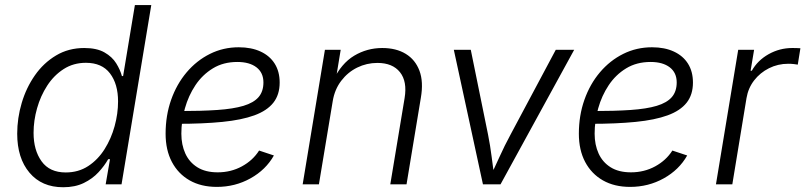

<svg xmlns="http://www.w3.org/2000/svg" viewBox="-20 -748 3268 779"><path d="M236.3 11.7Q149.4 11.7 99.6 -47.4Q49.8 -106.4 49.8 -205.6Q49.8 -268.6 68.1 -330.3Q86.4 -392.1 121.6 -442.4Q156.7 -492.7 207.3 -522.9Q257.8 -553.2 321.8 -553.2Q372.6 -553.2 403.8 -535.4Q435.1 -517.6 451.4 -491.2Q467.8 -464.8 474.6 -439.5H479.5L527.3 -727.5H593.8L473.1 0H408.7L426.3 -102.1H418.9Q403.8 -75.2 379.6 -49.1Q355.5 -22.9 320.1 -5.6Q284.7 11.7 236.3 11.7ZM246.6 -48.3Q298.3 -48.3 337.9 -74.2Q377.4 -100.1 404.3 -142.8Q431.2 -185.5 445.1 -236.3Q459 -287.1 459 -336.4Q459 -407.2 426.3 -450.2Q393.6 -493.2 328.6 -493.2Q277.8 -493.2 238.3 -467.8Q198.7 -442.4 171.6 -400.6Q144.5 -358.9 130.4 -308.8Q116.2 -258.8 116.2 -209Q116.2 -138.7 148.7 -93.5Q181.2 -48.3 246.6 -48.3Z M859.9 10.3Q795.9 10.3 749.5 -16.1Q703.1 -42.5 677.5 -90.8Q651.9 -139.2 651.9 -205.6Q651.9 -279.3 674.3 -343Q696.8 -406.7 737.3 -454.6Q777.8 -502.4 831.8 -529.3Q885.7 -556.2 948.7 -556.2Q1000 -556.2 1037.4 -538.8Q1074.7 -521.5 1094.7 -489.5Q1114.7 -457.5 1114.7 -413.1Q1114.7 -363.8 1089.1 -331.3Q1063.5 -298.8 1012 -280Q960.4 -261.2 882.1 -253.4Q803.7 -245.6 699.2 -245.6L707 -297.4Q796.9 -297.4 861.6 -301.8Q926.3 -306.2 967.8 -318.6Q1009.3 -331.1 1029.1 -354Q1048.8 -377 1048.8 -413.6Q1048.8 -453.1 1020.5 -474.9Q992.2 -496.6 942.9 -496.6Q886.2 -496.6 843.8 -470.7Q801.3 -444.8 772.9 -402.3Q744.6 -359.9 730.2 -308.3Q715.8 -256.8 715.8 -205.6Q715.8 -160.6 731.9 -125.2Q748 -89.8 780.8 -69.3Q813.5 -48.8 863.3 -48.8Q917 -48.8 961.4 -73Q1005.9 -97.2 1031.2 -137.2L1091.3 -117.2Q1058.6 -59.1 996.3 -24.4Q934.1 10.3 859.9 10.3Z M1330.1 -338.4 1273.9 0H1208L1298.3 -545.9H1362.3L1341.3 -418.5L1331.1 -420.4Q1364.7 -490.7 1417 -522Q1469.2 -553.2 1530.8 -553.2Q1587.4 -553.2 1626.2 -529.5Q1665 -505.9 1681.9 -460.9Q1698.7 -416 1687.5 -351.1L1629.4 0H1563.5L1621.6 -350.1Q1632.8 -417.5 1602.8 -455.1Q1572.8 -492.7 1511.2 -492.7Q1467.8 -492.7 1429.4 -473.9Q1391.1 -455.1 1364.5 -420.2Q1337.9 -385.3 1330.1 -338.4Z M1939.5 0 1821.3 -545.9H1890.1L1960 -202.6Q1969.2 -156.7 1974.9 -110.8Q1980.5 -64.9 1987.8 -21.5H1963.9Q1985.8 -64.9 2006.3 -110.8Q2026.9 -156.7 2051.8 -202.6L2234.9 -545.9H2309.6L2010.7 0Z M2536.6 10.3Q2472.7 10.3 2426.3 -16.1Q2379.9 -42.5 2354.2 -90.8Q2328.6 -139.2 2328.6 -205.6Q2328.6 -279.3 2351.1 -343Q2373.5 -406.7 2414.1 -454.6Q2454.6 -502.4 2508.5 -529.3Q2562.5 -556.2 2625.5 -556.2Q2676.8 -556.2 2714.1 -538.8Q2751.5 -521.5 2771.5 -489.5Q2791.5 -457.5 2791.5 -413.1Q2791.5 -363.8 2765.9 -331.3Q2740.2 -298.8 2688.7 -280Q2637.2 -261.2 2558.8 -253.4Q2480.5 -245.6 2376 -245.6L2383.8 -297.4Q2473.6 -297.4 2538.3 -301.8Q2603 -306.2 2644.5 -318.6Q2686 -331.1 2705.8 -354Q2725.6 -377 2725.6 -413.6Q2725.6 -453.1 2697.3 -474.9Q2668.9 -496.6 2619.6 -496.6Q2563 -496.6 2520.5 -470.7Q2478 -444.8 2449.7 -402.3Q2421.4 -359.9 2407 -308.3Q2392.6 -256.8 2392.6 -205.6Q2392.6 -160.6 2408.7 -125.2Q2424.8 -89.8 2457.5 -69.3Q2490.2 -48.8 2540 -48.8Q2593.8 -48.8 2638.2 -73Q2682.6 -97.2 2708 -137.2L2768.1 -117.2Q2735.4 -59.1 2673.1 -24.4Q2610.8 10.3 2536.6 10.3Z M2884.8 0 2975.1 -545.9H3039.6L3025.4 -460.9H3030.3Q3053.7 -502.9 3098.4 -528.1Q3143.1 -553.2 3194.3 -553.2Q3202.1 -553.2 3211.4 -553Q3220.7 -552.7 3227.5 -552.2L3216.8 -485.8Q3211.9 -486.8 3201.2 -488Q3190.4 -489.3 3178.2 -489.3Q3136.2 -489.3 3100.1 -471.2Q3064 -453.1 3039.8 -421.9Q3015.6 -390.6 3008.8 -350.1L2951.2 0Z"/></svg>

Font: Inter Light
Style: Italic
Weight: 300
Italic angle: -9.3988°
Designer: Rasmus Andersson
Foundry: rsms
Version: Version 4.001;git-66647c0bb